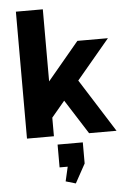

<svg xmlns="http://www.w3.org/2000/svg" viewBox="-65 -786 727 1115"><g transform="rotate(-5 298.5 -228.0)"><path d="M102 -169 412 -540H590L205 -81ZM71 -740H228V0H71ZM272 -253 385 -329 593 0H433ZM392 50V173L331 284L273 267L311 102L371 183H245V50Z"/></g></svg>

Font: Pathway Extreme
Style: Bold
Weight: 700
Designer: Eduardo Rodriguez Tunni
Foundry: Eduardo Rodriguez Tunni
Version: Version 1.001;gftools[0.9.26]